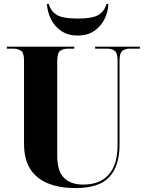

<svg xmlns="http://www.w3.org/2000/svg" viewBox="-20 -953 751 983"><path d="M366 10Q288 10 228.5 -13Q169 -36 136 -86Q103 -136 103 -218V-644Q103 -684 86.5 -694Q70 -704 47 -704H15V-714H360V-704H329Q305 -704 289 -693.5Q273 -683 273 -640V-157Q273 -76 308 -42Q343 -8 406 -8Q492 -8 537 -59.5Q582 -111 582 -209V-644Q582 -683 566.5 -693.5Q551 -704 526 -704H467V-714H696V-704H645Q623 -704 607.5 -693.5Q592 -683 592 -640V-212Q592 -104 540 -47Q488 10 366 10ZM378 -771Q329 -771 295 -793.5Q261 -816 242 -853Q223 -890 220 -933H230Q239 -897 269.5 -877.5Q300 -858 378 -858Q455 -858 485.5 -877.5Q516 -897 525 -933H535Q533 -890 514 -853Q495 -816 460.5 -793.5Q426 -771 378 -771Z"/></svg>

Font: Noto Serif Display SemiCondensed ExtraBold
Style: Regular
Weight: 800
Width: 4
Designer: Monotype Design Team
Foundry: Monotype Imaging Inc.
Version: Version 2.009